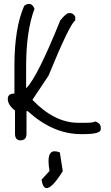

<svg xmlns="http://www.w3.org/2000/svg" viewBox="-20 -667 570 985"><path d="M129 -647Q147 -647 157 -622Q114 -508 114 -325V-216H116Q172 -272 289 -562Q319 -600 335 -600H339Q356 -600 366 -581V-562Q338 -545 229 -279L147 -156V-154Q260 -37 382 -37H420Q457 -37 470 -44Q497 -33 497 -12V-4Q497 21 410 21H395Q252 21 122 -97H116V19Q116 53 85 53Q57 53 57 19V-100Q20 -128 20 -160Q20 -187 54 -187V-329Q54 -523 104 -637Q117 -647 129 -647ZM229 160Q229 109 260 109Q272 109 287 115L302 211Q248 298 219 298Q200 298 193 255L234 210Q229 181 229 160Z"/></svg>

Font: Just Me Again Down Here
Style: Regular
Weight: 400
Designer: Kimberly Geswein
Foundry: Kimberly Geswein
Version: Version 1.002 2007